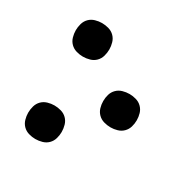

<svg xmlns="http://www.w3.org/2000/svg" viewBox="-128 -644 756 769"><g transform="rotate(30 250.0 -260.0)"><path d="M131 -373Q116 -373 100.5 -377.5Q85 -382 74 -393Q63 -404 58.5 -419.5Q54 -435 54 -451Q54 -466 58.5 -481.5Q63 -497 74 -508Q85 -519 100.5 -523.5Q116 -528 131 -528Q147 -528 162.5 -523.5Q178 -519 189 -508Q200 -497 204.5 -481.5Q209 -466 209 -451Q209 -435 204.5 -419.5Q200 -404 189 -393Q178 -382 162.5 -377.5Q147 -373 131 -373ZM369 -183Q353 -183 337.5 -187.5Q322 -192 311 -203Q300 -214 295.5 -229Q291 -244 291 -260Q291 -276 295.5 -291Q300 -306 311 -317Q322 -328 337.5 -332.5Q353 -337 369 -337Q384 -337 399.5 -332.5Q415 -328 426 -317Q437 -306 441.5 -291Q446 -276 446 -260Q446 -244 441.5 -229Q437 -214 426 -203Q415 -192 399.5 -187.5Q384 -183 369 -183ZM131 8Q116 8 100.5 3.5Q85 -1 74 -12Q63 -23 58.5 -38.5Q54 -54 54 -69Q54 -85 58.5 -100.5Q63 -116 74 -127Q85 -138 100.5 -142.5Q116 -147 131 -147Q147 -147 162.5 -142.5Q178 -138 189 -127Q200 -116 204.5 -100.5Q209 -85 209 -69Q209 -54 204.5 -38.5Q200 -23 189 -12Q178 -1 162.5 3.5Q147 8 131 8Z"/></g></svg>

Font: Iosevka Term Curly Medium
Style: Regular
Weight: 500
Designer: Belleve Invis
Foundry: Belleve Invis
Version: Version 32.3.0